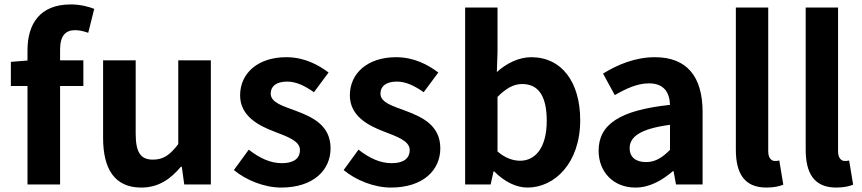

<svg xmlns="http://www.w3.org/2000/svg" viewBox="-20 -832 3890 866"><path d="M405 -792C380 -802 342 -812 299 -812C158 -812 104 -722 104 -605V-559L29 -553V-444H104V0H251V-444H356V-560H251V-608C251 -670 275 -696 319 -696C337 -696 359 -691 378 -684Z M617 14C694 14 748 -23 796 -80H800L811 0H931V-560H784V-182C746 -132 716 -112 670 -112C616 -112 592 -142 592 -229V-560H445V-210C445 -70 497 14 617 14Z M1248 14C1394 14 1471 -65 1471 -163C1471 -267 1389 -304 1315 -332C1256 -354 1201 -369 1201 -410C1201 -442 1225 -464 1275 -464C1317 -464 1356 -444 1396 -416L1462 -505C1415 -540 1353 -574 1271 -574C1145 -574 1063 -503 1063 -402C1063 -309 1145 -266 1216 -239C1275 -216 1333 -197 1333 -155C1333 -120 1308 -96 1252 -96C1200 -96 1152 -118 1102 -157L1035 -65C1090 -19 1173 14 1248 14Z M1743 14C1889 14 1966 -65 1966 -163C1966 -267 1884 -304 1810 -332C1751 -354 1696 -369 1696 -410C1696 -442 1720 -464 1770 -464C1812 -464 1851 -444 1891 -416L1957 -505C1910 -540 1848 -574 1766 -574C1640 -574 1558 -503 1558 -402C1558 -309 1640 -266 1711 -239C1770 -216 1828 -197 1828 -155C1828 -120 1803 -96 1747 -96C1695 -96 1647 -118 1597 -157L1530 -65C1585 -19 1668 14 1743 14Z M2359 14C2482 14 2597 -97 2597 -290C2597 -461 2514 -574 2376 -574C2321 -574 2265 -547 2221 -507L2224 -597V-798H2078V0H2193L2206 -59H2209C2255 -12 2309 14 2359 14ZM2326 -107C2296 -107 2259 -118 2224 -149V-395C2263 -434 2297 -453 2335 -453C2412 -453 2446 -394 2446 -287C2446 -165 2394 -107 2326 -107Z M2846 14C2910 14 2966 -18 3015 -60H3018L3029 0H3149V-327C3149 -489 3076 -574 2934 -574C2846 -574 2766 -541 2700 -500L2753 -403C2805 -433 2855 -456 2907 -456C2976 -456 3000 -414 3002 -359C2777 -335 2680 -272 2680 -152C2680 -57 2746 14 2846 14ZM2894 -101C2851 -101 2820 -120 2820 -164C2820 -214 2866 -251 3002 -269V-156C2967 -121 2936 -101 2894 -101Z M3437 14C3471 14 3496 8 3513 1L3495 -108C3485 -106 3481 -106 3475 -106C3461 -106 3445 -117 3445 -150V-798H3299V-157C3299 -53 3335 14 3437 14Z M3752 14C3786 14 3811 8 3828 1L3810 -108C3800 -106 3796 -106 3790 -106C3776 -106 3760 -117 3760 -150V-798H3614V-157C3614 -53 3650 14 3752 14Z"/></svg>

Font: Source Han Sans SC Bold
Style: Regular
Weight: 700
Designer: Ryoko NISHIZUKA (kana & ideographs); Paul D. Hunt (Latin, Greek & Cyrillic); Wenlong ZHANG (bopomofo); Sandoll Communica
Foundry: Adobe Systems Incorporated
Version: Version 1.001;PS 1.001;hotconv 1.0.78;makeotf.lib2.5.61930